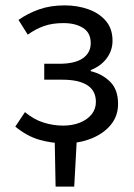

<svg xmlns="http://www.w3.org/2000/svg" viewBox="-20 -518 496 710"><path d="M185.6 172 182.1 -10H264.4L254.5 172ZM220.6 12Q170.6 12 124.8 -1.4Q79.1 -14.8 36.6 -49.8L72.3 -103.4Q105.7 -75.6 141.5 -64.6Q177.2 -53.5 213.7 -53.5Q247.2 -53.5 274.7 -64.2Q302.2 -74.9 318.4 -94.7Q334.6 -114.5 334.6 -141.1Q334.6 -182.6 302.7 -203Q270.9 -223.3 210.8 -223.3H143.6V-282.2H199Q257.3 -282.2 286.4 -302.6Q315.5 -322.9 315.5 -358.6Q315.5 -396.5 287.4 -414.5Q259.2 -432.6 214.8 -432.6Q173.6 -432.6 142.9 -421.8Q112.3 -411.1 82.6 -389.9L48.4 -444.3Q83.2 -468.8 124.8 -483.4Q166.5 -498.1 219.3 -498.1Q266.4 -498.1 306.8 -483.7Q347.1 -469.4 371.6 -440.5Q396.1 -411.7 396.1 -367.3Q396.1 -331.7 374.9 -302.9Q353.8 -274.1 315.6 -258.9V-254.9Q358.8 -244.2 387.7 -215.3Q416.6 -186.4 416.6 -133.9Q416.6 -88.8 389.6 -56.2Q362.5 -23.6 317.9 -5.8Q273.2 12 220.6 12Z"/></svg>

Font: Source Sans 3 VF
Style: Regular
Weight: 200
Designer: Paul D. Hunt
Foundry: Adobe
Version: Version 3.046;hotconv 1.0.118;makeotfexe 2.5.65603